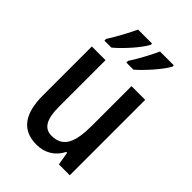

<svg xmlns="http://www.w3.org/2000/svg" viewBox="-227 -957 972 972"><g transform="rotate(45 259.5 -471.0)"><path d="M428 -850V-859H329C314 -825 278 -756 248 -711V-699H299C341 -735 407 -809 428 -850ZM272 -850V-859H172C156 -824 121 -758 91 -711V-699H141C189 -739 250 -808 272 -850ZM449 -633H351V-352C351 -231 325 -169 242 -169C189 -169 165 -211 165 -300V-633H67V-281C67 -154 115 -83 220 -83C277 -83 326 -110 353 -164H359L371 -93H449Z"/></g></svg>

Font: Noto Sans Kannada UI Condensed Medium
Style: Regular
Weight: 500
Width: 3
Designer: Jelle Bosma - Monotype Design Team
Foundry: Monotype Imaging Inc.
Version: Version 2.005